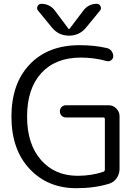

<svg xmlns="http://www.w3.org/2000/svg" viewBox="-20 -977 727 1007"><path d="M380 10Q230 10 135 -91.5Q40 -193 40 -365Q40 -539 136 -639.5Q232 -740 397 -740Q476 -740 540 -725Q555 -722 564.5 -709.5Q574 -697 574 -682Q574 -669 563 -661Q552 -653 539 -657Q474 -675 404 -675Q271 -675 196.5 -593.5Q122 -512 122 -365Q122 -222 194.5 -138.5Q267 -55 387 -55Q460 -55 522 -76Q530 -79 530 -88V-352Q530 -361 522 -361H326Q312 -361 303 -370.5Q294 -380 294 -393Q294 -406 303 -415.5Q312 -425 326 -425H550Q573 -425 590 -408Q607 -391 607 -368V-91Q607 -65 592.5 -43.5Q578 -22 554 -14Q478 10 380 10ZM416 -920Q443 -957 488 -957Q501 -957 507 -944.5Q513 -932 505 -922L432 -833Q397 -790 342 -790Q287 -790 252 -833L179 -922Q171 -932 177 -944.5Q183 -957 196 -957Q242 -957 269 -920L340 -825H342H344Z"/></svg>

Font: Rounded Mplus 1c
Style: Regular
Weight: 400
Version: Version 1.059.20150529